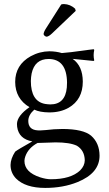

<svg xmlns="http://www.w3.org/2000/svg" viewBox="-20 -693 539 951"><path d="M283.2 -670.9Q289.6 -672.9 296.9 -672.9Q328.1 -671.9 352.1 -649.9L355 -639.2L240.2 -529.8Q221.2 -511.2 210 -511.2Q198.7 -514.2 195.8 -523.9Q196.8 -535.2 207.5 -551.8ZM101.1 104Q101.1 159.7 178.2 185.1Q208.5 194.8 231.9 194.8Q331.1 194.8 377 150.9Q399.4 128.4 399.9 101.1Q398.9 52.2 360.8 28.8Q325.7 12.2 254.9 12.2Q249.5 12.2 225.6 13.2Q183.6 15.1 166 15.1Q120.1 40 105.5 81.5Q101.1 93.8 101.1 104ZM390.1 -289.1Q390.1 -199.7 319.8 -159.2Q279.3 -136.2 224.1 -136.2Q176.8 -136.7 149.9 -149.9Q120.1 -123.5 120.1 -94.2Q120.1 -50.8 165 -47.4Q171.4 -46.9 178.2 -46.9Q181.2 -46.9 207 -48.8Q245.1 -53.7 290 -54.2Q392.1 -53.7 431.2 -21Q472.7 15.6 473.1 78.1Q473.1 164.6 363.8 209Q292.5 237.8 204.1 237.8Q106 237.8 59.1 190.9Q32.2 162.6 32.2 124Q32.7 92.8 55.2 58.1Q67.4 48.3 136.7 9.3Q138.7 8.3 140.1 7.3Q73.2 -4.4 64.9 -64.9Q64 -72.3 64 -79.1Q64.9 -119.6 126 -162.1Q55.7 -204.1 55.2 -287.1Q55.2 -371.6 132.3 -414.6Q176.3 -438.5 225.1 -439Q259.3 -438.5 286.1 -430.2Q315.4 -431.6 416 -445.8Q431.6 -447.8 443.8 -449.2L446.8 -445.8Q443.8 -431.6 443.8 -419.9Q443.8 -406.7 446.8 -394L443.8 -391.1Q350.1 -400.9 339.8 -401.4Q389.6 -366.7 390.1 -289.1ZM312 -284.2Q310.5 -399.9 221.2 -400.9Q152.3 -400.9 136.7 -329.1Q133.3 -311.5 132.8 -292Q132.8 -190.9 203.6 -178.2Q215.8 -176.3 229 -175.8Q303.2 -175.8 311 -259.8Q312 -272 312 -284.2Z"/></svg>

Font: Linux Biolinum Capitals O
Style: Small Caps
Weight: 400
Designer: Philipp H. Poll
Foundry: Philipp H. Poll
Version: Version 1.0.4